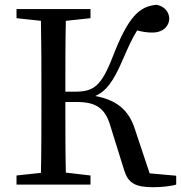

<svg xmlns="http://www.w3.org/2000/svg" viewBox="-20 -771 758 802"><path d="M605 -47 543 -233C518 -310 469 -353 378 -370C423 -390 453 -429 492 -520C516 -575 532 -611 553 -644C574 -638 596 -635 616 -635C665 -635 687 -666 687 -693C687 -719 668 -746 633 -751C563 -744 517 -704 452 -537C402 -407 370 -388 290 -388H253C253 -494 253 -591 255 -684L358 -695V-733H49V-695L151 -684C153 -588 153 -491 153 -393V-339C153 -241 153 -144 151 -49L49 -38V0H358V-38L255 -50C253 -144 253 -240 253 -345H300C379 -345 419 -321 441 -245L499 -59C515 -7 545 11 618 11C653 11 694 7 716 0V-37Z"/></svg>

Font: Noto Serif SC Medium
Style: Regular
Weight: 500
Designer: Ryoko NISHIZUKA 西塚涼子 (kana & ideographs); Frank Grießhammer (Latin, Greek & Cyrillic); Wenlong ZHANG 张文龙 (bopomofo); San
Foundry: Adobe Systems Incorporated
Version: Version 1.001;PS 1.001;hotconv 16.6.54;makeotf.lib2.5.65590